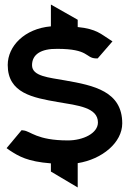

<svg xmlns="http://www.w3.org/2000/svg" viewBox="-20 -710 571 845"><path d="M234 -261C323 -246 411 -237 411 -171C411 -123 345 -92 279 -92C141 -92 115 -133 83 -136L75 -137L9 -58L23 -48C63 -22 101 1 204 9V45L322 115V8C430 -9 518 -83 518 -167C518 -308 393 -334 267 -356C195 -369 121 -374 121 -423C121 -471 161 -496 232 -495C372 -495 356 -455 401 -453H410L475 -528L461 -537C427 -558 405 -583 322 -591V-623L204 -690V-594C88 -584 14 -507 14 -424C14 -300 125 -280 234 -261Z"/></svg>

Font: Charger Pro
Style: BlkExt
Weight: 900
Designer: Jasper
Foundry: Cannot Into Space Fonts
Version: Version 1.09